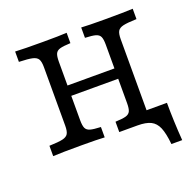

<svg xmlns="http://www.w3.org/2000/svg" viewBox="-126 -704 1004 985"><g transform="rotate(-20 376.0 -211.0)"><path d="M504.5 -125.8V-445.2Q504.5 -475 498.1 -488.7Q491.7 -502.4 473.8 -507.7Q455.9 -512.9 416.1 -514.5V-571Q454.9 -568.5 545.1 -568.5Q652.9 -568.5 697.3 -571V-514.5Q646.8 -512.9 624.3 -507.7Q601.8 -502.5 593.9 -488.8Q586 -475 586 -445.2V0H416.1V-56.5Q455.9 -58.1 473.8 -63.3Q491.7 -68.5 498.1 -82.2Q504.5 -95.9 504.5 -125.8ZM166.8 -125.8V-445.2Q166.8 -475 158.9 -488.7Q151 -502.4 128.4 -507.7Q105.9 -512.9 55.4 -514.5V-571Q100.8 -568.5 208.2 -568.5Q298.8 -568.5 336.6 -571V-514.5Q296.9 -512.9 279 -507.7Q261.1 -502.5 254.7 -488.8Q248.3 -475 248.3 -445.2V-125.8Q248.3 -96 254.7 -82.3Q261.1 -68.5 279 -63.3Q296.9 -58.1 336.6 -56.5V0Q298.8 -2.4 208.2 -2.4Q100.8 -2.4 55.4 0V-56.5Q106 -58.1 128.5 -63.3Q151 -68.5 158.9 -82.2Q166.8 -95.9 166.8 -125.8ZM217.1 -315.3H535.7V-258.9H217.1ZM515.5 0 570.7 -57.3H697.3Q697.3 -8.6 699.4 43.4Q701.4 95.4 705.4 149.2H646.5Q640.5 88.8 627.1 57.3Q613.7 25.9 587.7 12.9Q561.6 0 515.5 0Z"/></g></svg>

Font: Playfair Micro SmCond SmLight
Style: Regular
Weight: 360
Width: 4
Designer: Claus Eggers Sørensen
Foundry: Claus Eggers Sørensen
Version: Version 2.100;Glyphs 3.2 (3219)